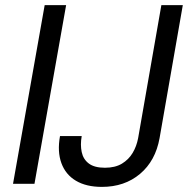

<svg xmlns="http://www.w3.org/2000/svg" viewBox="-20 -720 736 752"><path d="M31 0 155 -700H239L115 0ZM379 12Q318 12 277.5 -12Q237 -36 220.5 -81Q204 -126 215 -187H300Q294 -153 300 -124.5Q306 -96 328 -79.5Q350 -63 391 -63Q431 -63 457.5 -79Q484 -95 499.5 -121Q515 -147 521 -179L612 -700H696L605 -179Q589 -90 528.5 -39Q468 12 379 12Z"/></svg>

Font: DM Sans 12pt
Style: Italic
Weight: 400
Italic angle: -10°
Version: Version 4.004;gftools[0.9.30]